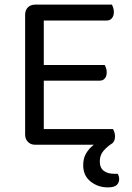

<svg xmlns="http://www.w3.org/2000/svg" viewBox="-20 -628 571 833"><path d="M89 -366H170V-8Q166 -7 155 -3.5Q144 0 133 0Q113 0 101 -12.5Q89 -25 89 -44ZM170 -248 89 -249V-564Q89 -584 101 -596Q113 -608 133 -608Q144 -608 155 -605Q166 -602 170 -600ZM133 -278V-346H434Q437 -342 440 -333Q443 -324 443 -314Q443 -298 435 -288Q427 -278 412 -278ZM133 0V-68H470Q473 -64 476 -55.5Q479 -47 479 -36Q479 -20 471 -10Q463 0 448 0ZM133 -539V-608H465Q468 -604 471 -595Q474 -586 474 -576Q474 -560 466 -549.5Q458 -539 443 -539ZM413 -17 465 -5Q444 9 428.5 27Q413 45 413 73Q413 100 430 113Q447 126 476 126H491Q494 132 495.5 138Q497 144 497 149Q497 165 486 175Q475 185 448 185Q405 185 373 159.5Q341 134 341 89Q341 59 353 38.5Q365 18 382 4Q399 -10 413 -17Z"/></svg>

Font: Baloo Bhaijaan 2
Style: Regular
Weight: 400
Designer: Sanskriti Dholi, Noopur Datye and Ek Type
Foundry: Ek Type
Version: Version 1.701